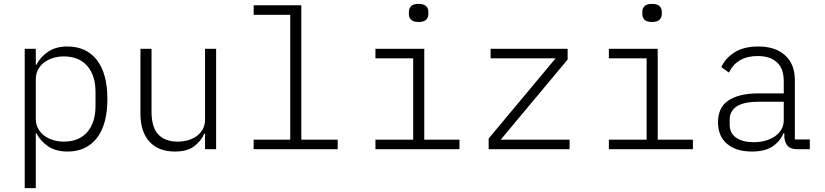

<svg xmlns="http://www.w3.org/2000/svg" viewBox="-20 -767 4240 987"><path d="M107 -516H164V-434H167Q189 -476 228.5 -502Q268 -528 327 -528Q424 -528 478 -458.5Q532 -389 532 -258Q532 -127 478 -57.5Q424 12 327 12Q268 12 228.5 -14Q189 -40 167 -82H164V200H107ZM308 -39Q386 -39 428.5 -88Q471 -137 471 -222V-294Q471 -379 428.5 -428Q386 -477 308 -477Q279 -477 253 -469Q227 -461 207 -446Q187 -431 175.5 -409Q164 -387 164 -360V-156Q164 -129 175.5 -107Q187 -85 207 -70Q227 -55 253 -47Q279 -39 308 -39Z M1034 -80H1030Q1015 -44 979.5 -16Q944 12 879 12Q795 12 748.5 -38.5Q702 -89 702 -183V-516H759V-193Q759 -113 793.5 -76Q828 -39 894 -39Q921 -39 946 -46Q971 -53 990.5 -67Q1010 -81 1022 -102.5Q1034 -124 1034 -153V-516H1091V0H1034Z M1284 -49H1472V-691H1284V-740H1529V-49H1716V0H1284Z M2132 -654Q2105 -654 2093.5 -665.5Q2082 -677 2082 -694V-707Q2082 -724 2093.5 -735.5Q2105 -747 2132 -747Q2159 -747 2170.5 -735.5Q2182 -724 2182 -707V-694Q2182 -677 2170.5 -665.5Q2159 -654 2132 -654ZM1910 -49H2104V-467H1910V-516H2161V-49H2342V0H1910Z M2492 0V-55L2836 -467H2502V-516H2898V-461L2554 -49H2908V0Z M3332 -654Q3305 -654 3293.5 -665.5Q3282 -677 3282 -694V-707Q3282 -724 3293.5 -735.5Q3305 -747 3332 -747Q3359 -747 3370.5 -735.5Q3382 -724 3382 -707V-694Q3382 -677 3370.5 -665.5Q3359 -654 3332 -654ZM3110 -49H3304V-467H3110V-516H3361V-49H3542V0H3110Z M4079 0Q4044 0 4029 -17Q4014 -34 4012 -63V-81H4007Q3990 -40 3951 -14Q3912 12 3845 12Q3764 12 3717.5 -27.5Q3671 -67 3671 -139Q3671 -173 3682.5 -200.5Q3694 -228 3719.5 -247Q3745 -266 3785 -276.5Q3825 -287 3883 -287H4009V-350Q4009 -415 3973.5 -447Q3938 -479 3875 -479Q3769 -479 3727 -394L3688 -422Q3708 -467 3755.5 -497.5Q3803 -528 3878 -528Q3966 -528 4016 -482.5Q4066 -437 4066 -356V-50H4143V0ZM3854 -36Q3887 -36 3915 -44Q3943 -52 3964 -66.5Q3985 -81 3997 -102Q4009 -123 4009 -149V-244H3883Q3802 -244 3766.5 -219.5Q3731 -195 3731 -153V-127Q3731 -82 3764.5 -59Q3798 -36 3854 -36Z"/></svg>

Font: IBM Plex Mono Light
Style: Regular
Weight: 300
Monospace: yes
Designer: Mike Abbink, Paul van der Laan, Pieter van Rosmalen
Foundry: Bold Monday
Version: Version 2.3